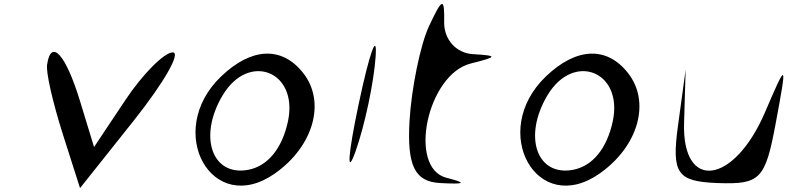

<svg xmlns="http://www.w3.org/2000/svg" viewBox="-20 -940 4043 986"><path d="M222 -609C215 -569 251 -415 301 -256L391 26L668 -322C822 -516 911 -671 867 -671C824 -671 713 -560 625 -428L463 -185L390 -424C317 -662 242 -743 222 -609Z M1115 -547C821 -265 1069 179 1393 -50C1591 -190 1654 -417 1537 -565C1428 -704 1271 -697 1115 -547ZM1123 -450C1257 -675 1513 -574 1459 -318C1429 -177 1355 -87 1255 -68C1069 -33 997 -238 1123 -450Z M1822 -406C1766 -141 1759 -31 1806 -163C1853 -295 1900 -517 1909 -649C1918 -781 1878 -671 1822 -406Z M2182 -803C2138 -707 2093 -486 2083 -318C2070 -89 2110 -7 2240 0C2371 7 2379 0 2273 -27C2072 -78 2174 -559 2398 -614C2537 -649 2538 -654 2408 -662C2323 -667 2260 -737 2261 -825C2263 -956 2252 -953 2182 -803Z M2783 -547C2489 -265 2737 179 3061 -50C3259 -190 3322 -417 3205 -565C3096 -704 2939 -697 2783 -547ZM2791 -450C2925 -675 3181 -574 3127 -318C3097 -177 3023 -87 2923 -68C2737 -33 2665 -238 2791 -450Z M3501 -582 3462 -296C3428 -49 3457 -8 3664 0C3884 8 3910 -18 3964 -309C4023 -627 4022 -627 3908 -362C3748 9 3482 43 3493 -309Z"/></svg>

Font: Venom Sans
Style: Obl
Weight: 400
Version: Version 1.001